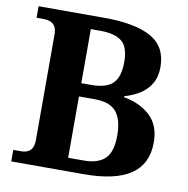

<svg xmlns="http://www.w3.org/2000/svg" viewBox="-80 -792 852 870"><g transform="rotate(10 346.0 -357.0)"><path d="M28.1 0V-53H63.8Q81.5 -53 94.5 -59.2Q107.5 -65.3 114.5 -79.1Q121.4 -92.9 121.4 -115.2V-600.5Q121.4 -625.9 112.5 -638.6Q103.6 -651.4 90.3 -656.2Q77.1 -661 62 -661H28.1V-714H330.9Q473.7 -714 546.8 -672.8Q619.8 -631.6 619.8 -537.9Q619.8 -492.7 600.9 -461.2Q582 -429.6 550.6 -410.1Q519.1 -390.6 480.8 -379.7V-375.2Q555.1 -362.6 602.2 -319Q649.3 -275.3 649.3 -195.9Q649.3 -97.7 578.2 -48.9Q507.2 0 360.9 0ZM350.1 -61Q416.6 -61 448.7 -92Q480.8 -123 480.8 -198.9Q480.8 -248 467.6 -280Q454.5 -311.9 426.5 -327.6Q398.4 -343.2 352.1 -343.2H279.2V-61ZM324.5 -404.2Q371.3 -404.2 399.6 -417.1Q428 -429.9 441.1 -458.2Q454.3 -486.4 454.3 -532.1Q454.3 -600.9 422.2 -626.9Q390.1 -653 322.5 -653H279.2V-404.2Z"/></g></svg>

Font: Noto Serif Telugu
Style: Regular
Weight: 400
Designer: Jelle Bosma - Monotype Design Team
Foundry: Monotype Imaging Inc.
Version: Version 2.003